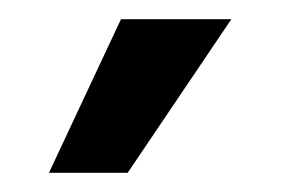

<svg xmlns="http://www.w3.org/2000/svg" viewBox="-20 -730 293 200"><path d="M113 -550H31L106 -710H221Z"/></svg>

Font: Mukta Malar SemiBold
Style: Regular
Weight: 600
Designer: Aadarsh Rajan, Girish Dalvi, Yashodeep Gholap
Foundry: Ek Type
Version: Version 2.538;PS 1.000;hotconv 16.6.51;makeotf.lib2.5.65220;